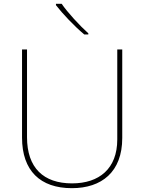

<svg xmlns="http://www.w3.org/2000/svg" viewBox="-20 -972 752 1002"><path d="M302 -952H272V-945C307 -900 367 -836 420 -792H441V-798C396 -838 331 -909 302 -952ZM618 -252V-714H592V-244C592 -92 498 -15 356 -15C207 -15 121 -96 121 -256V-714H95V-254C95 -81 190 10 355 10C510 10 618 -74 618 -252Z"/></svg>

Font: Noto Sans Arabic Thin
Style: Regular
Weight: 100
Designer: Monotype Design Team, Nadine Chahine, Nizar Qandah and Khaled Hosny
Foundry: Monotype Imaging Inc.
Version: Version 2.012